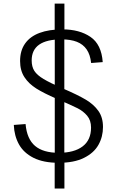

<svg xmlns="http://www.w3.org/2000/svg" viewBox="-20 -908 660 1085"><path d="M344 -15.5V157.5H289V-15.5ZM289 -710V-887.5H344V-710ZM289.5 -1V-724.5H343.5V-1ZM327.5 -685.5Q244 -685.5 201.5 -655.8Q159 -626 159 -566.5Q159 -531 174.2 -507.2Q189.5 -483.5 226.2 -461.5Q263 -439.5 336.5 -407.5Q419 -372 464.5 -345Q510 -318 536 -281.2Q562 -244.5 562 -190.5Q562 -135 536.2 -89.2Q510.5 -43.5 454.5 -15.8Q398.5 12 312 12Q225 12 169.2 -16.2Q113.5 -44.5 87 -92.5Q60.5 -140.5 58 -202L124.5 -207Q132 -122.5 178 -83.5Q224 -44.5 312 -44.5Q399.5 -44.5 447 -80.8Q494.5 -117 494.5 -187Q494.5 -228 472.5 -254Q450.5 -280 418.8 -296Q387 -312 298.5 -350.5Q228 -381 185.2 -407.8Q142.5 -434.5 118 -472Q93.5 -509.5 93.5 -563Q93.5 -622 121.8 -662Q150 -702 203.5 -722Q257 -742 333 -742Q429 -742 491.2 -699.5Q553.5 -657 560.5 -557L495 -552Q490 -599 469.8 -628.5Q449.5 -658 414.2 -671.8Q379 -685.5 327.5 -685.5Z"/></svg>

Font: Monaspace Xenon Var ExtraLight
Style: Regular
Weight: 200
Designer: Riley Cran and the Lettermatic Team
Version: Version 1.200 (Monaspace Xenon Var)